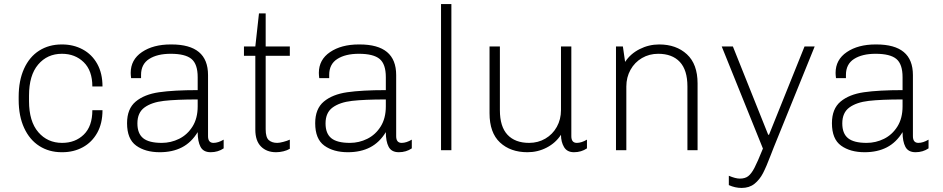

<svg xmlns="http://www.w3.org/2000/svg" viewBox="-20 -740 4646 946"><path d="M485 -314H435Q435 -392 392.5 -433.5Q350 -475 285 -475Q213 -475 168 -422Q123 -369 123 -269V-242Q123 -142 168.5 -89Q214 -36 286 -36Q351 -36 393 -77Q435 -118 435 -197H485Q485 -132 459 -85.5Q433 -39 388 -14.5Q343 10 287 10H284Q222 10 174 -20.5Q126 -51 99 -109.5Q72 -168 72 -248V-263Q72 -343 98.5 -401.5Q125 -460 173 -490.5Q221 -521 284 -521H286Q342 -521 387.5 -496.5Q433 -472 459 -425.5Q485 -379 485 -314Z M1005 -370V-69Q1005 -36 1032 -36Q1055 -36 1082 -52V-9Q1054 10 1018 10Q982 10 968 -16.5Q954 -43 954 -89Q923 -38 876.5 -14Q830 10 767 10Q696 10 651 -22.5Q606 -55 606 -133Q606 -204 648.5 -239.5Q691 -275 763.5 -285.5Q836 -296 954 -296V-360Q954 -424 923.5 -449.5Q893 -475 821 -475Q755 -475 715 -449.5Q675 -424 675 -371V-355H626Q624 -371 624 -381Q624 -446 679.5 -483.5Q735 -521 821 -521H825Q915 -521 960 -483.5Q1005 -446 1005 -370ZM657 -132Q657 -82 685.5 -59Q714 -36 777 -36Q822 -36 862.5 -56Q903 -76 928.5 -116.5Q954 -157 954 -216V-250Q848 -250 787.5 -243Q727 -236 692 -210.5Q657 -185 657 -132Z M1289 -674V-511H1408V-465H1289V-103Q1289 -63 1304.5 -49.5Q1320 -36 1346 -36Q1357 -36 1376 -41Q1395 -46 1408 -52V-7Q1395 1 1376.5 5.5Q1358 10 1340 10Q1294 10 1266 -18Q1238 -46 1238 -101V-465H1182V-511H1238L1256 -674Z M1932 -370V-69Q1932 -36 1959 -36Q1982 -36 2009 -52V-9Q1981 10 1945 10Q1909 10 1895 -16.5Q1881 -43 1881 -89Q1850 -38 1803.5 -14Q1757 10 1694 10Q1623 10 1578 -22.5Q1533 -55 1533 -133Q1533 -204 1575.5 -239.5Q1618 -275 1690.5 -285.5Q1763 -296 1881 -296V-360Q1881 -424 1850.5 -449.5Q1820 -475 1748 -475Q1682 -475 1642 -449.5Q1602 -424 1602 -371V-355H1553Q1551 -371 1551 -381Q1551 -446 1606.5 -483.5Q1662 -521 1748 -521H1752Q1842 -521 1887 -483.5Q1932 -446 1932 -370ZM1584 -132Q1584 -82 1612.5 -59Q1641 -36 1704 -36Q1749 -36 1789.5 -56Q1830 -76 1855.5 -116.5Q1881 -157 1881 -216V-250Q1775 -250 1714.5 -243Q1654 -236 1619 -210.5Q1584 -185 1584 -132Z M2204 -720V0H2153V-720Z M2443 -197Q2443 -116 2480.5 -76Q2518 -36 2587 -36Q2631 -36 2667 -57Q2703 -78 2723.5 -115Q2744 -152 2744 -197V-511H2795V-69Q2795 -36 2822 -36Q2845 -36 2872 -52V-9Q2844 10 2808 10Q2774 10 2759 -15.5Q2744 -41 2744 -76Q2718 -36 2674 -13Q2630 10 2579 10Q2495 10 2443.5 -38Q2392 -86 2392 -182V-511H2443Z M3417 -329V0H3367V-314Q3367 -395 3329.5 -435Q3292 -475 3223 -475Q3179 -475 3143 -454Q3107 -433 3086.5 -396Q3066 -359 3066 -314V0H3015V-511H3049L3060 -435Q3086 -475 3131.5 -498Q3177 -521 3228 -521Q3312 -521 3364.5 -472.5Q3417 -424 3417 -329Z M3765 -76H3769L3944 -511H3994L3792 -13Q3782 11 3778 23Q3756 81 3739.5 113Q3723 145 3697.5 165.5Q3672 186 3634 186Q3602 186 3571 172V126Q3604 140 3625 140Q3651 140 3666.5 128Q3682 116 3697 87.5Q3712 59 3739 -8L3536 -511H3591Z M4478 -370V-69Q4478 -36 4505 -36Q4528 -36 4555 -52V-9Q4527 10 4491 10Q4455 10 4441 -16.5Q4427 -43 4427 -89Q4396 -38 4349.5 -14Q4303 10 4240 10Q4169 10 4124 -22.5Q4079 -55 4079 -133Q4079 -204 4121.5 -239.5Q4164 -275 4236.5 -285.5Q4309 -296 4427 -296V-360Q4427 -424 4396.5 -449.5Q4366 -475 4294 -475Q4228 -475 4188 -449.5Q4148 -424 4148 -371V-355H4099Q4097 -371 4097 -381Q4097 -446 4152.5 -483.5Q4208 -521 4294 -521H4298Q4388 -521 4433 -483.5Q4478 -446 4478 -370ZM4130 -132Q4130 -82 4158.5 -59Q4187 -36 4250 -36Q4295 -36 4335.5 -56Q4376 -76 4401.5 -116.5Q4427 -157 4427 -216V-250Q4321 -250 4260.5 -243Q4200 -236 4165 -210.5Q4130 -185 4130 -132Z"/></svg>

Font: Chivo Thin
Style: Regular
Weight: 100
Designer: Hector Gatti
Foundry: Omnibus-Type
Version: Version 1.007